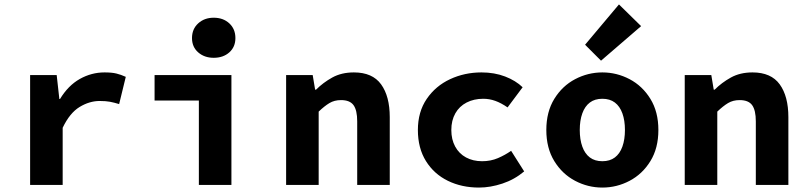

<svg xmlns="http://www.w3.org/2000/svg" viewBox="-20 -835 3640 867"><path d="M116 0V-496H236L248 -388H251Q288 -449 340.5 -478.5Q393 -508 452 -508Q485 -508 505.5 -503Q526 -498 548 -488L518 -365Q495 -372 476.5 -375.5Q458 -379 430 -379Q384 -379 339.5 -352Q295 -325 263 -258V0Z M878 0V-381H678V-496H1025V0ZM945 -574Q903 -574 875 -598.5Q847 -623 847 -663Q847 -704 875 -729.5Q903 -755 945 -755Q988 -755 1015.5 -729.5Q1043 -704 1043 -663Q1043 -623 1015.5 -598.5Q988 -574 945 -574Z M1272 0V-496H1392L1403 -430H1407Q1439 -462 1480.5 -485Q1522 -508 1578 -508Q1662 -508 1701 -454Q1740 -400 1740 -306V0H1593V-287Q1593 -337 1576.5 -360Q1560 -383 1520 -383Q1490 -383 1467.5 -369.5Q1445 -356 1419 -331V0Z M2143 12Q2065 12 2002.5 -18.5Q1940 -49 1903.5 -107.5Q1867 -166 1867 -248Q1867 -330 1907 -388.5Q1947 -447 2012.5 -477.5Q2078 -508 2154 -508Q2213 -508 2261 -489.5Q2309 -471 2340 -441L2272 -350Q2243 -370 2216.5 -379.5Q2190 -389 2162 -389Q2120 -389 2087 -372Q2054 -355 2036 -323Q2018 -291 2018 -248Q2018 -205 2035.5 -173Q2053 -141 2084.5 -124Q2116 -107 2157 -107Q2196 -107 2228.5 -121Q2261 -135 2288 -154L2347 -61Q2303 -24 2248.5 -6Q2194 12 2143 12Z M2700 12Q2635 12 2577 -18.5Q2519 -49 2483 -107.5Q2447 -166 2447 -248Q2447 -330 2483 -388.5Q2519 -447 2577 -477.5Q2635 -508 2700 -508Q2765 -508 2823 -477.5Q2881 -447 2917 -388.5Q2953 -330 2953 -248Q2953 -166 2917 -107.5Q2881 -49 2823 -18.5Q2765 12 2700 12ZM2700 -107Q2734 -107 2756.5 -124Q2779 -141 2790.5 -173Q2802 -205 2802 -248Q2802 -291 2790.5 -323Q2779 -355 2756.5 -372Q2734 -389 2700 -389Q2666 -389 2643.5 -372Q2621 -355 2609.5 -323Q2598 -291 2598 -248Q2598 -205 2609.5 -173Q2621 -141 2643.5 -124Q2666 -107 2700 -107ZM2694 -561 2622 -633 2775 -815 2875 -717Z M3072 0V-496H3192L3203 -430H3207Q3239 -462 3280.5 -485Q3322 -508 3378 -508Q3462 -508 3501 -454Q3540 -400 3540 -306V0H3393V-287Q3393 -337 3376.5 -360Q3360 -383 3320 -383Q3290 -383 3267.5 -369.5Q3245 -356 3219 -331V0Z"/></svg>

Font: Source Code Pro ExtraLight
Style: Bold
Weight: 700
Monospace: yes
Version: Version 1.018;hotconv 1.0.116;makeotfexe 2.5.65601